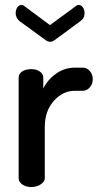

<svg xmlns="http://www.w3.org/2000/svg" viewBox="-20 -752 400 772"><path d="M80 -726 181 -651 283 -726Q289 -732 296 -732Q307 -732 313.5 -722Q320 -712 320 -699Q320 -678 302 -666L200 -591Q190 -584 181 -584Q173 -584 163 -591L60 -666Q43 -680 43 -699Q43 -712 49.5 -722Q56 -732 67 -732Q74 -732 80 -726ZM313 -387H281Q233 -387 196.5 -346.5Q160 -306 160 -240V-35Q160 -22 144 -11Q128 0 106 0Q84 0 69.5 -10.5Q55 -21 55 -35V-440Q55 -455 69 -464.5Q83 -474 106 -474Q126 -474 140 -464.5Q154 -455 154 -440V-396Q171 -431 205 -455.5Q239 -480 281 -480H313Q329 -480 341 -466.5Q353 -453 353 -434Q353 -414 341 -400.5Q329 -387 313 -387Z"/></svg>

Font: AkaAcidDosis
Style: SemiBold
Weight: 600
Designer: Edgar Tolentino, Pablo Impallari, Igino Marini, Cyberella
Foundry: Edgar Tolentino, Pablo Impallari, Igino Marini, Cyberella
Version: Version 1.007